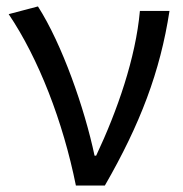

<svg xmlns="http://www.w3.org/2000/svg" viewBox="-20 -577 568 597"><path d="M216 0H306C416 -191 478 -354 507 -543H415C402 -397 345 -233 279 -93H274C243 -240 173 -440 98 -557L7 -533C100 -395 176 -199 216 0Z"/></svg>

Font: Noto Sans CJK SC Regular
Style: Regular
Weight: 400
Designer: Ryoko NISHIZUKA (kana & ideographs); Paul D. Hunt (Latin, Greek & Cyrillic); Wenlong ZHANG (bopomofo); Sandoll Communica
Foundry: Adobe Systems Incorporated
Version: Version 1.004;PS 1.004;hotconv 1.0.82;makeotf.lib2.5.63406